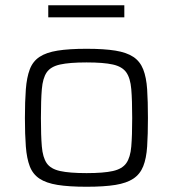

<svg xmlns="http://www.w3.org/2000/svg" viewBox="-20 -704 659 732"><path d="M310 8Q243 8 199.5 1Q156 -6 130.5 -23Q105 -40 93.5 -70Q82 -100 78.5 -145.5Q75 -191 75 -254Q75 -318 78.5 -363.5Q82 -409 93.5 -439.5Q105 -470 130.5 -487Q156 -504 199.5 -511Q243 -518 310 -518Q377 -518 420 -511Q463 -504 488.5 -487Q514 -470 526 -439.5Q538 -409 541 -363.5Q544 -318 544 -254Q544 -191 541 -145.5Q538 -100 526 -70Q514 -40 488.5 -23Q463 -6 420 1Q377 8 310 8ZM310 -44Q375 -44 410.5 -52Q446 -60 461.5 -82Q477 -104 480.5 -145.5Q484 -187 484 -254Q484 -322 480.5 -364Q477 -406 461.5 -428Q446 -450 410.5 -458Q375 -466 310 -466Q245 -466 209 -458Q173 -450 158 -428Q143 -406 139.5 -364Q136 -322 136 -254Q136 -187 139.5 -145.5Q143 -104 158 -82Q173 -60 209 -52Q245 -44 310 -44ZM164 -638V-684H454V-638Z"/></svg>

Font: Saira SemiExpanded Light
Style: Regular
Weight: 300
Width: 6
Designer: Hector Gatti with collaboration of the Omnibus-Type team
Foundry: Omnibus-Type
Version: Version 1.101